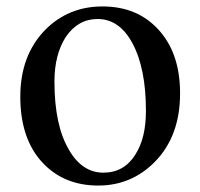

<svg xmlns="http://www.w3.org/2000/svg" viewBox="-20 -561 622 596"><path d="M285 15C354 15 413 -10 461 -59C513 -112 539 -183 539 -271C539 -356 516 -422 470 -471C426 -518 369 -541 298 -541C228 -541 169 -517 121 -469C69 -416 43 -347 43 -261C43 -172 67 -103 114 -54C158 -8 215 15 285 15ZM301 -25C257 -25 221 -49 194 -96C164 -147 149 -217 149 -308C149 -364 161 -410 184 -446C209 -483 242 -502 283 -502C328 -502 364 -477 391 -427C419 -375 433 -305 433 -217C433 -160 422 -115 400 -81C377 -44 344 -25 301 -25Z"/></svg>

Font: AllPunType SemiBold
Style: Regular
Weight: 600
Version: 1.0